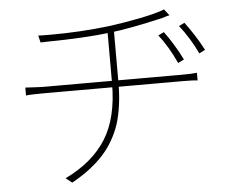

<svg xmlns="http://www.w3.org/2000/svg" viewBox="-53 -793 1106 894"><g transform="rotate(-5 500.0 -346.0)"><path d="M817 -489 789 -475Q751 -557 708 -611L735 -624Q754 -599 777 -561.5Q800 -524 817 -489ZM919 -525 891 -511Q857 -583 808 -646L834 -659Q852 -636 876.5 -598Q901 -560 919 -525ZM209 -658Q347 -658 482 -674Q552 -683 629.5 -698.5Q707 -714 745 -729L768 -700L752 -696L733 -690Q576 -654 489 -644Q371 -629 189 -627Q178 -626 159 -626L151 -659Q167 -658 209 -658ZM474 -408V-655L504 -662V-477V-427V-408Q504 -298 478 -215Q451 -135 396 -74.5Q341 -14 249 37L220 14Q349 -48 411.5 -147.5Q474 -247 474 -408ZM153 -419H419H545H662H754H804Q844 -419 872 -422V-386Q855 -389 805 -389H546H420H302H208H155Q93 -389 70 -386V-423Q138 -419 153 -419Z"/></g></svg>

Font: Merged Yaku Han JP Thin
Style: Regular
Weight: 250
Designer: Ryoko NISHIZUKA 西塚涼子 (kana, bopomofo & ideographs); Paul D. Hunt (Latin, Greek & Cyrillic); Sandoll Communications 산돌커뮤니
Foundry: Adobe
Version: Version 2.004